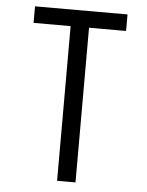

<svg xmlns="http://www.w3.org/2000/svg" viewBox="-53 -778 630 821"><g transform="rotate(5 262.5 -367.5)"><path d="M223 0V-664H64V-735H461V-664H302V0Z"/></g></svg>

Font: Iosevka Pride
Style: Regular
Weight: 400
Monospace: yes
Designer: Belleve Invis
Foundry: Belleve Invis
Version: Version 30.3.1; ttfautohint (v1.8.4)